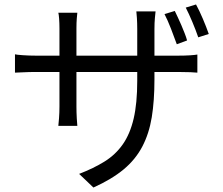

<svg xmlns="http://www.w3.org/2000/svg" viewBox="-20 -778 996 859"><path d="M47 -535Q50 -534 59.5 -533Q69 -532 82.5 -531Q96 -530 111.5 -529.5Q127 -529 142 -529H246V-651Q246 -675 244.5 -694.5Q243 -714 241 -721H326Q325 -714 323.5 -695Q322 -676 322 -652V-529H594V-648Q594 -676 592.5 -697.5Q591 -719 590 -727H676Q675 -719 673 -697.5Q671 -676 671 -648V-529H775Q807 -529 830 -530.5Q853 -532 863 -534V-453Q855 -454 831.5 -455Q808 -456 776 -456H671V-423Q671 -327 659 -253.5Q647 -180 616.5 -122Q586 -64 533 -20Q480 24 398 61L334 0Q399 -25 448 -55.5Q497 -86 529.5 -132.5Q562 -179 578 -247.5Q594 -316 594 -416V-456H322V-301Q322 -275 323.5 -248.5Q325 -222 326 -215H241Q242 -222 244 -248Q246 -274 246 -301V-456H142Q110 -456 82.5 -454.5Q55 -453 47 -453ZM771 -580Q760 -611 745 -649.5Q730 -688 716 -715L762 -729Q768 -716 776 -699.5Q784 -683 791.5 -665Q799 -647 806 -629.5Q813 -612 817 -597ZM867 -611Q856 -643 840.5 -680Q825 -717 811 -744L857 -758Q864 -745 872 -728.5Q880 -712 887.5 -694Q895 -676 902 -658.5Q909 -641 914 -626Z"/></svg>

Font: Kinto Sans
Style: Regular
Weight: 400
Designer: Authors: Ryoko NISHIZUKA  (kana & ideographs); Paul D. Hunt (Latin, Greek & Cyrillic); Wenlong ZHANG  (bopomofo); Sandol
Foundry: Adobe Systems Incorporated, ookami Inc.
Version: Version 0.001